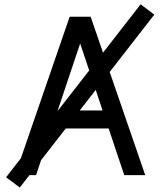

<svg xmlns="http://www.w3.org/2000/svg" viewBox="-20 -799 731 876"><path d="M621.6 -779.3 7.8 9.8 70.3 56.6 684.1 -732.4ZM163.1 -294.9V-212.9H517.6V-294.9ZM345.7 -600.6 546.9 0H642.6L393.6 -722.7H297.9L48.8 0H144.5Z"/></svg>

Font: Giphurs SC
Style: Regular
Weight: 400
Version: Version 0.920